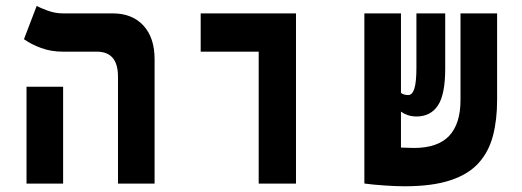

<svg xmlns="http://www.w3.org/2000/svg" viewBox="-20 -632 1798 661"><path d="M386.2 0V-368.2Q386.2 -454.1 313.5 -454.1H197.3Q155.8 -454.1 121.3 -466.8Q86.9 -479.5 62.5 -497.1L106.4 -611.8Q117.7 -605 143.8 -595.5Q169.9 -585.9 196.8 -585.9H368.2Q435.1 -585.9 473.6 -544.2Q512.2 -502.4 512.2 -428.2V0ZM71.3 0V-333.5H197.3V0Z M870.6 0V-454.1H670.9V-585.9H999V0Z M1372.1 9.3Q1344.7 9.3 1304.4 6.6Q1264.2 3.9 1235.4 0V-0.5H1234.4V-585.9H1360.4V-312Q1370.6 -304.7 1385.3 -304.7Q1399.4 -304.7 1406.5 -326.9Q1413.6 -349.1 1413.6 -399.4V-585.9H1512.7V-395Q1512.7 -306.6 1487.5 -268.8Q1462.4 -231 1414.1 -231Q1397.5 -231 1384 -235.6Q1370.6 -240.2 1360.4 -247.6V-124Q1391.1 -122.6 1404.3 -122.6Q1487.3 -122.6 1526.4 -164.3Q1565.4 -206.1 1565.4 -287.6V-585.9H1691.4V-287.6Q1691.4 -219.7 1677.2 -165Q1663.1 -110.4 1628.2 -71.3Q1593.3 -32.2 1531 -11.5Q1468.8 9.3 1372.1 9.3Z"/></svg>

Font: Cascadia Code NF
Style: Bold
Weight: 700
Monospace: yes
Designer: Aaron Bell
Foundry: Saja Typeworks
Version: Version 2404.023; ttfautohint (v1.8.4)